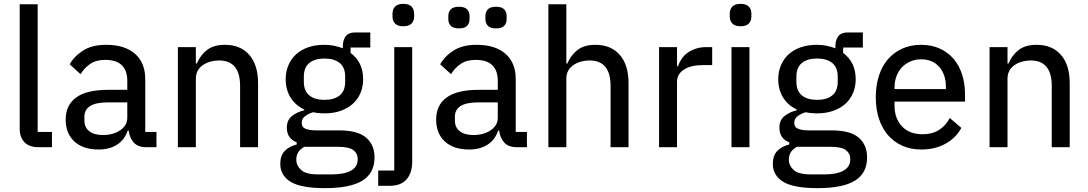

<svg xmlns="http://www.w3.org/2000/svg" viewBox="-20 -762 5634 994"><path d="M179 0Q131 0 106.5 -26Q82 -52 82 -95V-740H175V-79H249V0Z M737 0Q694 0 672.5 -24Q651 -48 646 -86H641Q625 -38 586 -13Q547 12 491 12Q410 12 365 -29.5Q320 -71 320 -143Q320 -218 374.5 -257.5Q429 -297 541 -297H639V-344Q639 -396 611 -424Q583 -452 524 -452Q478 -452 447.5 -431.5Q417 -411 397 -378L341 -429Q364 -471 410.5 -500.5Q457 -530 529 -530Q626 -530 679 -483.5Q732 -437 732 -352V-79H790V0ZM512 -63Q567 -63 603 -88Q639 -113 639 -152V-232H540Q476 -232 446.5 -213Q417 -194 417 -158V-138Q417 -102 442.5 -82.5Q468 -63 512 -63Z M901 0V-518H994V-433H999Q1017 -476 1051.5 -503Q1086 -530 1145 -530Q1225 -530 1270.5 -478Q1316 -426 1316 -331V0H1223V-317Q1223 -449 1114 -449Q1091 -449 1069.5 -443Q1048 -437 1031 -425.5Q1014 -414 1004 -396.5Q994 -379 994 -355V0Z M1919 53Q1919 134 1856.5 173Q1794 212 1662 212Q1538 212 1484.5 179Q1431 146 1431 86Q1431 44 1453.5 20Q1476 -4 1516 -14V-25Q1465 -45 1465 -101Q1465 -140 1491 -161Q1517 -182 1555 -191V-195Q1509 -217 1484 -257.5Q1459 -298 1459 -352Q1459 -391 1473 -424Q1487 -457 1512.5 -480.5Q1538 -504 1575 -517Q1612 -530 1659 -530Q1686 -530 1710 -525Q1734 -520 1755 -512V-523Q1755 -555 1770 -574.5Q1785 -594 1818 -594H1897V-516H1795V-488Q1860 -440 1860 -352Q1860 -313 1846 -280Q1832 -247 1806 -224Q1780 -201 1743 -188Q1706 -175 1659 -175Q1644 -175 1629 -176.5Q1614 -178 1601 -181Q1578 -174 1560 -161Q1542 -148 1542 -126Q1542 -103 1562.5 -95Q1583 -87 1618 -87H1736Q1832 -87 1875.5 -49.5Q1919 -12 1919 53ZM1832 62Q1832 33 1809.5 15.5Q1787 -2 1730 -2H1556Q1514 20 1514 64Q1514 96 1539.5 118.5Q1565 141 1626 141H1696Q1762 141 1797 121.5Q1832 102 1832 62ZM1660 -245Q1710 -245 1738.5 -268Q1767 -291 1767 -339V-365Q1767 -413 1738.5 -436Q1710 -459 1660 -459Q1610 -459 1581.5 -436Q1553 -413 1553 -365V-339Q1553 -291 1581.5 -268Q1610 -245 1660 -245Z M2021 -518H2114V75Q2114 132 2085.5 166Q2057 200 1995 200H1938V121H2021ZM2068 -626Q2039 -626 2025.5 -640Q2012 -654 2012 -677V-691Q2012 -714 2025.5 -728Q2039 -742 2068 -742Q2097 -742 2110.5 -728Q2124 -714 2124 -691V-677Q2124 -654 2110.5 -640Q2097 -626 2068 -626Z M2655 0Q2612 0 2590.5 -24Q2569 -48 2564 -86H2559Q2543 -38 2504 -13Q2465 12 2409 12Q2328 12 2283 -29.5Q2238 -71 2238 -143Q2238 -218 2292.5 -257.5Q2347 -297 2459 -297H2557V-344Q2557 -396 2529 -424Q2501 -452 2442 -452Q2396 -452 2365.5 -431.5Q2335 -411 2315 -378L2259 -429Q2282 -471 2328.5 -500.5Q2375 -530 2447 -530Q2544 -530 2597 -483.5Q2650 -437 2650 -352V-79H2708V0ZM2430 -63Q2485 -63 2521 -88Q2557 -113 2557 -152V-232H2458Q2394 -232 2364.5 -213Q2335 -194 2335 -158V-138Q2335 -102 2360.5 -82.5Q2386 -63 2430 -63ZM2356 -615Q2327 -615 2314 -628Q2301 -641 2301 -664V-678Q2301 -701 2314 -714Q2327 -727 2356 -727Q2385 -727 2398 -714Q2411 -701 2411 -678V-664Q2411 -641 2398 -628Q2385 -615 2356 -615ZM2548 -615Q2519 -615 2506 -628Q2493 -641 2493 -664V-678Q2493 -701 2506 -714Q2519 -727 2548 -727Q2577 -727 2590 -714Q2603 -701 2603 -678V-664Q2603 -641 2590 -628Q2577 -615 2548 -615Z M2819 -740H2912V-433H2917Q2935 -476 2969.5 -503Q3004 -530 3063 -530Q3143 -530 3188.5 -478Q3234 -426 3234 -331V0H3141V-317Q3141 -449 3032 -449Q3009 -449 2987.5 -443Q2966 -437 2949 -425.5Q2932 -414 2922 -396.5Q2912 -379 2912 -355V0H2819Z M3392 0V-518H3485V-419H3490Q3496 -438 3508 -456Q3520 -474 3538 -487.5Q3556 -501 3580.5 -509.5Q3605 -518 3636 -518H3667V-425H3621Q3556 -425 3520.5 -401.5Q3485 -378 3485 -340V0Z M3814 -626Q3785 -626 3771.5 -640Q3758 -654 3758 -677V-691Q3758 -714 3771.5 -728Q3785 -742 3814 -742Q3843 -742 3856.5 -728Q3870 -714 3870 -691V-677Q3870 -654 3856.5 -640Q3843 -626 3814 -626ZM3767 -518H3860V0H3767Z M4469 53Q4469 134 4406.5 173Q4344 212 4212 212Q4088 212 4034.5 179Q3981 146 3981 86Q3981 44 4003.5 20Q4026 -4 4066 -14V-25Q4015 -45 4015 -101Q4015 -140 4041 -161Q4067 -182 4105 -191V-195Q4059 -217 4034 -257.5Q4009 -298 4009 -352Q4009 -391 4023 -424Q4037 -457 4062.5 -480.5Q4088 -504 4125 -517Q4162 -530 4209 -530Q4236 -530 4260 -525Q4284 -520 4305 -512V-523Q4305 -555 4320 -574.5Q4335 -594 4368 -594H4447V-516H4345V-488Q4410 -440 4410 -352Q4410 -313 4396 -280Q4382 -247 4356 -224Q4330 -201 4293 -188Q4256 -175 4209 -175Q4194 -175 4179 -176.5Q4164 -178 4151 -181Q4128 -174 4110 -161Q4092 -148 4092 -126Q4092 -103 4112.5 -95Q4133 -87 4168 -87H4286Q4382 -87 4425.5 -49.5Q4469 -12 4469 53ZM4382 62Q4382 33 4359.5 15.5Q4337 -2 4280 -2H4106Q4064 20 4064 64Q4064 96 4089.5 118.5Q4115 141 4176 141H4246Q4312 141 4347 121.5Q4382 102 4382 62ZM4210 -245Q4260 -245 4288.5 -268Q4317 -291 4317 -339V-365Q4317 -413 4288.5 -436Q4260 -459 4210 -459Q4160 -459 4131.5 -436Q4103 -413 4103 -365V-339Q4103 -291 4131.5 -268Q4160 -245 4210 -245Z M4749 12Q4695 12 4651.5 -7.5Q4608 -27 4577.5 -62Q4547 -97 4530.5 -147Q4514 -197 4514 -259Q4514 -320 4530.5 -370.5Q4547 -421 4577.5 -456Q4608 -491 4651.5 -510.5Q4695 -530 4749 -530Q4803 -530 4845.5 -510.5Q4888 -491 4917 -457Q4946 -423 4961 -376Q4976 -329 4976 -275V-236H4611V-215Q4611 -150 4649 -108.5Q4687 -67 4757 -67Q4806 -67 4841 -89Q4876 -111 4897 -151L4957 -100Q4930 -49 4876 -18.5Q4822 12 4749 12ZM4749 -455Q4719 -455 4693.5 -444Q4668 -433 4649.5 -413.5Q4631 -394 4621 -367Q4611 -340 4611 -308V-301H4877V-311Q4877 -376 4842.5 -415.5Q4808 -455 4749 -455Z M5103 0V-518H5196V-433H5201Q5219 -476 5253.5 -503Q5288 -530 5347 -530Q5427 -530 5472.5 -478Q5518 -426 5518 -331V0H5425V-317Q5425 -449 5316 -449Q5293 -449 5271.5 -443Q5250 -437 5233 -425.5Q5216 -414 5206 -396.5Q5196 -379 5196 -355V0Z"/></svg>

Font: IBM Plex Sans Thai Looped Text
Style: Regular
Weight: 450
Designer: Mike Abbink, Paul van der Laan, Pieter van Rosmalen, Ben Mitchell, Mark Frömberg
Foundry: Bold Monday
Version: Version 1.1